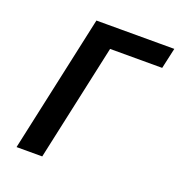

<svg xmlns="http://www.w3.org/2000/svg" viewBox="-121 -761 810 864"><g transform="rotate(20 284.0 -329.0)"><path d="M52 0 195 -658H318L175 0ZM230 -559 252 -658H568L546 -559Z"/></g></svg>

Font: Ysabeau
Style: Bold Italic
Weight: 700
Italic angle: -12°
Designer: Christian Thalmann (Catharsis Fonts)
Version: Version 2.002